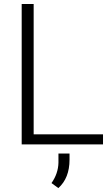

<svg xmlns="http://www.w3.org/2000/svg" viewBox="-20 -731 567 972"><path d="M150.4 -50.8H501.5V0H89.8V-710.9H150.4ZM275.4 221.2 240.7 195.8Q274.4 147.9 275.9 93.3V46.4H332V77.1Q332 170.4 275.4 221.2Z"/></svg>

Font: Roboto-Light
Style: Regular
Weight: 300
Designer: Google
Version: Version 2.137; 2017